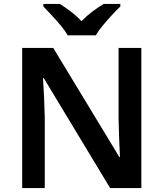

<svg xmlns="http://www.w3.org/2000/svg" viewBox="-20 -958 833 978"><path d="M700 0H541L203 -560H199Q202 -515 204.5 -463.5Q207 -412 208 -360V0H93V-714H251L588 -158H591Q589 -198 587 -250Q585 -302 584 -351V-714H700ZM325 -778Q312 -801 289.5 -828Q267 -855 243 -880.5Q219 -906 201 -925V-938H285Q312 -921 341 -899Q370 -877 395 -850Q421 -877 451 -899.5Q481 -922 508 -938H593V-925Q574 -907 550 -881Q526 -855 503.5 -828Q481 -801 468 -778Z"/></svg>

Font: Noto Sans Kannada SemiBold
Style: Regular
Weight: 600
Designer: Jelle Bosma - Monotype Design Team
Foundry: Monotype Imaging Inc.
Version: Version 2.005; ttfautohint (v1.8.4.7-5d5b)